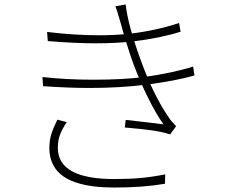

<svg xmlns="http://www.w3.org/2000/svg" viewBox="-20 -803 1040 860"><path d="M427 -645Q494 -645 562 -652Q680 -666 782 -700L789 -661Q698 -632 572 -617Q497 -609 409 -609Q316 -609 194 -619L191 -660Q311 -645 427 -645ZM400 -446Q533 -446 624 -458Q685 -466 745.5 -479Q806 -492 845 -505L851 -465Q768 -441 637 -424Q517 -409 380 -409Q287 -409 173 -417L170 -458Q274 -446 400 -446ZM497 -775 543 -783Q553 -690 611 -532Q668 -374 738 -274Q746 -261 769 -238L742 -201Q705 -213 657 -219.5Q609 -226 539 -232L543 -266Q569 -263 639 -255L712 -246Q640 -351 576 -521Q550 -593 519 -705Q503 -760 497 -775ZM239 -141Q239 -1 492 -1Q561 -1 613 -6Q665 -11 720 -22L719 20Q621 37 493 37Q395 37 332 18Q203 -19 201 -138Q201 -173 209.5 -201Q218 -229 237 -267L279 -256Q259 -226 249 -200Q239 -174 239 -141Z"/></svg>

Font: Merged Yaku Han JP ExtraLight
Style: Regular
Weight: 250
Designer: Ryoko NISHIZUKA 西塚涼子 (kana, bopomofo & ideographs); Paul D. Hunt (Latin, Greek & Cyrillic); Sandoll Communications 산돌커뮤니
Foundry: Adobe
Version: Version 2.004